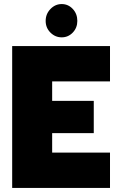

<svg xmlns="http://www.w3.org/2000/svg" viewBox="-20 -926 572 946"><path d="M205 -823Q205 -857 228.5 -881.5Q252 -906 284 -906Q316 -906 338.5 -882Q361 -858 361 -823Q361 -789 338.5 -765.5Q316 -742 284 -742Q252 -742 228.5 -765.5Q205 -789 205 -823ZM40 -699H522V-525H237V-429H442V-270H237V-174H522V0H40Z"/></svg>

Font: Readiness ExtraBold
Style: Regular
Weight: 800
Designer: Katatrad Team
Foundry: CadsonDemak
Version: Version 1.00;January 16, 2020;FontCreator 12.0.0.2550 64-bit